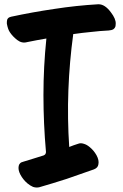

<svg xmlns="http://www.w3.org/2000/svg" viewBox="-20 -800 569 887"><path d="M433.6 -780.3Q332 -774.4 231.4 -758.8Q130.9 -744.1 31.2 -722.7Q11.7 -718.8 11.7 -699.2Q11.7 -695.3 11.7 -690.4Q16.6 -664.1 25.4 -651.4Q38.1 -631.8 59.6 -615.2Q81.1 -598.6 105.5 -605.5Q127.9 -609.4 150.4 -614.3Q172.9 -618.2 194.3 -622.1Q180.7 -491.2 180.7 -360.4Q180.7 -229.5 192.4 -97.7Q192.4 -97.7 192.4 -97.7Q192.4 -97.7 192.4 -97.7Q192.4 -92.8 189.5 -87.9Q186.5 -84 181.6 -82Q158.2 -74.2 134.8 -67.4Q110.4 -59.6 86.9 -52.7Q77.1 -50.8 72.3 -44.9Q67.4 -40 66.4 -33.2Q62.5 -15.6 74.2 6.8Q86.9 30.3 106.4 46.9Q119.1 57.6 132.8 63.5Q141.6 66.4 150.4 66.4Q155.3 66.4 160.2 65.4Q224.6 46.9 288.1 26.4Q351.6 4.9 414.1 -17.6Q423.8 -21.5 428.7 -27.3Q433.6 -33.2 434.6 -41Q438.5 -59.6 425.8 -83Q413.1 -105.5 393.6 -121.1Q380.9 -131.8 367.2 -135.7Q352.5 -140.6 340.8 -135.7Q330.1 -131.8 320.3 -128.9Q309.6 -125 299.8 -121.1Q291 -252 295.9 -382.8Q300.8 -513.7 318.4 -642.6Q359.4 -648.4 400.4 -652.3Q441.4 -657.2 482.4 -659.2Q496.1 -660.2 503.9 -665Q511.7 -670.9 513.7 -679.7Q514.6 -684.6 514.6 -690.4Q515.6 -712.9 492.2 -743.2Q464.8 -780.3 435.5 -780.3Q434.6 -780.3 433.6 -780.3Z"/></svg>

Font: TroubleSide
Style: Comic
Weight: 400
Designer: Koroletov
Version: 1_5